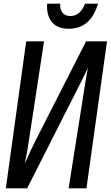

<svg xmlns="http://www.w3.org/2000/svg" viewBox="-20 -1005 608 1055"><path d="M311 -985H239C234 -916 261 -847 357 -847C448 -847 494 -904 519 -985H447C436 -955 414 -917 366 -917C325 -917 308 -948 311 -985ZM222 -778H124L12 30H129L437 -578C445 -594 454 -613 463 -632C459 -612 456 -593 453 -577L357 30H455L568 -778H453L173 -228C158 -199 135 -149 116 -105C126 -151 134 -200 138 -228Z"/></svg>

Font: Smiley Sans Oblique
Style: Regular
Weight: 400
Italic angle: -8°
Designer: oooooohmygosh, Nagisa Chen, Janine Sui, Heda Shi, Jian Li
Foundry: atelierAnchor
Version: Version 2.0.1